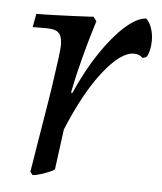

<svg xmlns="http://www.w3.org/2000/svg" viewBox="-41 -497 457 543"><g transform="rotate(5 187.0 -225.5)"><path d="M64 0Q64 0 68 -23.5Q72 -47 78 -85Q84 -123 91.5 -167Q99 -211 105 -252Q111 -293 115 -323.5Q119 -354 119 -364Q119 -388 109.5 -398Q100 -408 76 -408H35L42 -446Q65 -446 92.5 -447Q120 -448 145.5 -449Q171 -450 187.5 -451Q204 -452 204 -452L213 -440Q213 -440 203.5 -409Q194 -378 181.5 -330.5Q169 -283 159 -233L163 -232Q192 -298 226 -348.5Q260 -399 293 -428.5Q326 -458 352 -460Q361 -454 367.5 -436.5Q374 -419 374 -400Q374 -386 372 -376.5Q370 -367 368 -361.5Q366 -356 364 -353.5Q362 -351 362 -351L352 -348Q347 -353 341 -355.5Q335 -358 327 -358Q290 -358 241 -296Q192 -234 148 -127L133 -14Q133 -11 120.5 -5.5Q108 0 93.5 4.5Q79 9 71 9Z"/></g></svg>

Font: Alegreya
Style: Italic
Weight: 400
Italic angle: -7°
Designer: Juan Pablo del Peral
Foundry: Huerta Tipografica
Version: Version 2.009